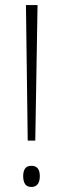

<svg xmlns="http://www.w3.org/2000/svg" viewBox="-20 -734 249 762"><path d="M120 -176H90L83 -714H129ZM72 -35Q72 -54 79.5 -65Q87 -76 105 -76Q121 -76 129.5 -66Q138 -56 138 -35Q138 -14 129.5 -3Q121 8 105 8Q87 8 79.5 -3.5Q72 -15 72 -35Z"/></svg>

Font: Noto Sans Khmer ExtraCondensed ExtraLight
Style: Regular
Weight: 250
Width: 2
Designer: Danh Hong and the Monotype Design Team
Foundry: Monotype Imaging Inc.
Version: Version 2.004